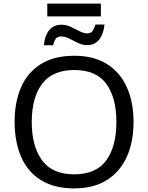

<svg xmlns="http://www.w3.org/2000/svg" viewBox="-20 -1034 821 1064"><path d="M242 -943V-1014H539V-943ZM223 -783Q228 -836 252.5 -866.5Q277 -897 320 -897Q348 -897 373 -885Q398 -873 421 -861Q444 -849 463 -849Q484 -849 493 -862.5Q502 -876 509 -898H559Q554 -846 530 -815Q506 -784 462 -784Q437 -784 412 -796Q387 -808 364 -820Q341 -832 320 -832Q298 -832 289 -819Q280 -806 274 -783ZM720 -358Q720 -247 682.5 -164.5Q645 -82 572 -36Q499 10 391 10Q280 10 206.5 -36Q133 -82 97 -165Q61 -248 61 -359Q61 -469 97 -551Q133 -633 206.5 -679Q280 -725 392 -725Q499 -725 572 -679.5Q645 -634 682.5 -551.5Q720 -469 720 -358ZM156 -358Q156 -223 213 -145.5Q270 -68 391 -68Q513 -68 569 -145.5Q625 -223 625 -358Q625 -493 569 -569.5Q513 -646 392 -646Q271 -646 213.5 -569.5Q156 -493 156 -358Z"/></svg>

Font: Noto Sans
Style: Regular
Weight: 400
Designer: Monotype Design Team
Foundry: Monotype Imaging Inc.
Version: Version 2.007